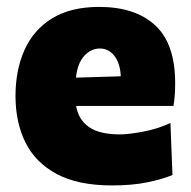

<svg xmlns="http://www.w3.org/2000/svg" viewBox="-20 -536 566 570"><path d="M312.5 14.5Q211.5 14.5 148.2 -19.5Q85 -53.5 55.5 -113.2Q26 -173 26 -251Q26 -328.5 53 -388.2Q80 -448 135.2 -481.8Q190.5 -515.5 274.5 -515.5Q381.5 -515.5 440.8 -460.8Q500 -406 500 -289.5Q500 -268.5 498.8 -252.8Q497.5 -237 495 -221.5H206Q213 -180.5 244.2 -158.8Q275.5 -137 336 -137Q362.5 -137 406.5 -145.5Q450.5 -154 486 -171L492 -16.5Q462.5 -4 417.5 5.2Q372.5 14.5 312.5 14.5ZM276.5 -392Q250 -392 230 -370Q210 -348 205.5 -305.5L338.5 -309.5Q337 -347.5 319.8 -369.8Q302.5 -392 276.5 -392Z"/></svg>

Font: Commissioner ExtraBold
Style: Regular
Weight: 800
Designer: Kostas Bartsokas
Foundry: Kostas Bartsokas
Version: Version 1.000; ttfautohint (v1.8.3)